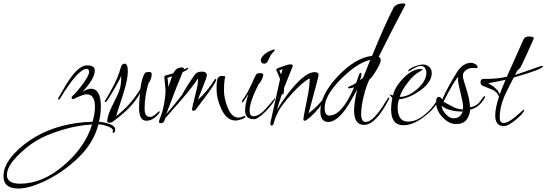

<svg xmlns="http://www.w3.org/2000/svg" viewBox="-325 -705 3159 1110"><path d="M326 59 328 50Q328 36 296.5 25Q265 14 244 14Q217 120 129 205.5Q41 291 -70 344Q-160 385 -219 385Q-305 385 -305 313Q-305 249 -240 180Q-190 127 -120 86Q21 4 210 -1Q224 -49 224 -87Q224 -160 175 -160Q157 -160 99 -132Q89 -132 89 -141Q89 -145 94 -150Q119 -172 154.5 -220.5Q190 -269 190 -288Q190 -307 176 -307Q127 -307 22 -135Q19 -129 15 -129Q11 -129 11 -133.5Q11 -138 14 -142L54 -210Q123 -327 178 -327Q223 -327 223 -297Q223 -251 153 -175Q181 -192 200 -192Q258 -192 258 -90Q258 -43 247 -1Q277 1 309 12.5Q341 24 341 43.5Q341 63 329 63Q326 63 326 59ZM-285 307Q-285 357 -209 357Q-79 357 44.5 250.5Q168 144 207 15Q127 18 34.5 46Q-58 74 -116.5 109.5Q-175 145 -230 202.5Q-285 260 -285 307Z M598 -57V-55Q563 -7 521 -7Q479 -7 479 -81Q479 -111 484 -166Q446 -94 359 -26Q350 -19 325 0Q320 4 307.5 4Q295 4 295 -2Q295 -38 327.5 -101Q360 -164 368 -191.5Q376 -219 376 -269Q372 -253 340 -198Q292 -115 286 -115Q280 -115 280 -119L310 -170Q358 -254 372 -311Q378 -337 396 -337Q414 -337 414 -291.5Q414 -246 388 -164L346 -33Q430 -97 486 -190Q496 -260 513 -282Q519 -289 535.5 -289Q552 -289 552 -278Q552 -248 533 -223Q511 -148 511 -77Q511 -29 541 -29Q556 -29 571.5 -42Q587 -55 591.5 -59Q596 -63 595 -63Q598 -63 598 -57Z M632 -185 625 -259Q625 -266 633 -269L677 -281Q692 -315 727 -315Q742 -315 737 -303L761 -314Q763 -314 763 -311Q763 -302 731 -288Q704 -226 636 -45Q694 -112 727 -156Q757 -211 801 -273Q813 -291 842 -291Q871 -291 871 -269Q871 -260 845.5 -196.5Q820 -133 820 -129Q871 -174 914 -242Q918 -249 921.5 -249Q925 -249 925 -244Q925 -231 872 -158Q811 -77 806.5 -71Q802 -65 793.5 -65Q785 -65 785 -72Q785 -82 812 -188Q820 -220 820 -252Q785 -199 728 -133L629 -20Q626 7 603 7Q594 7 594 -1L596 -6Q594 -8 605 -34.5Q616 -61 624 -105.5Q632 -150 632 -185ZM1094 -31Q1094 -23 1071 -15.5Q1048 -8 1038 -8Q983 -8 952 -81Q927 -137 927 -188.5Q927 -240 934 -253Q941 -266 958.5 -266Q976 -266 978 -261Q976 -261 973 -240.5Q970 -220 970 -181Q970 -142 987 -94Q1011 -25 1054 -25Q1063 -25 1074 -29.5Q1085 -34 1089.5 -34Q1094 -34 1094 -31ZM670 -264 643 -255Q648 -227 648 -202Q656 -227 670 -264Z M1263 -137Q1265 -137 1265 -135Q1265 -118 1210 -60Q1166 -16 1143 -16Q1092 -16 1092 -67Q1092 -105 1112 -163L1094 -135Q1081 -113 1076 -113Q1074 -113 1074 -118.5Q1074 -124 1089 -144Q1104 -164 1133 -226Q1141 -247 1155 -273Q1160 -282 1178.5 -282Q1197 -282 1197 -272Q1197 -262 1187 -242Q1177 -222 1170 -219Q1118 -115 1118 -66Q1118 -33 1140 -33Q1176 -33 1219 -85Q1237 -106 1241 -110.5Q1245 -115 1249 -120Q1253 -125 1256 -128Q1261 -133 1263 -137ZM1241 -388 1226 -357Q1217 -337 1203 -337Q1183 -337 1183 -358Q1183 -368 1196.5 -383.5Q1210 -399 1232 -409Q1254 -419 1259 -419Q1264 -419 1264 -416.5Q1264 -414 1241 -388Z M1238 6 1294 -247Q1290 -261 1272 -301Q1272 -308 1289 -314Q1339 -333 1353.5 -333Q1368 -333 1368 -324Q1331 -232 1317 -196Q1317 -193 1317 -190Q1317 -159 1308 -159Q1306 -159 1305 -162Q1284 -99 1276 -70Q1322 -145 1370 -201Q1445 -288 1494 -288Q1517 -288 1517 -270Q1517 -263 1459 -50Q1517 -93 1549 -142Q1554 -148 1556.5 -148Q1559 -148 1559 -145Q1559 -142 1556 -137Q1512 -59 1449 -13Q1444 -7 1436.5 -7Q1429 -7 1429 -16Q1429 -25 1441 -84Q1453 -143 1458.5 -174Q1464 -205 1466 -252Q1425 -232 1365 -166Q1305 -100 1285.5 -63Q1266 -26 1260.5 -2.5Q1255 21 1246.5 21Q1238 21 1238 8ZM1309 -307Q1304 -303 1290 -297L1300 -274Z M1864 -376Q1876 -373 1876 -356.5Q1876 -340 1850.5 -298Q1825 -256 1811 -246Q1792 -207 1777.5 -148.5Q1763 -90 1763 -45Q1763 0 1789 0Q1820 0 1862 -54Q1876 -70 1916 -135Q1920 -141 1923 -141Q1926 -141 1926 -138L1924 -132Q1847 17 1780 17Q1722 17 1722 -67Q1722 -108 1740 -189Q1702 -116 1673 -74Q1619 0 1573 0Q1527 0 1527 -62Q1527 -157 1628 -264Q1729 -371 1826 -382Q1899 -561 1951 -662Q1968 -685 2005 -685Q2019 -685 2019 -678Q1941 -531 1864 -376ZM1552 -81Q1552 -37 1579 -37Q1652 -37 1722 -200Q1702 -194 1694.5 -194Q1687 -194 1687 -198.5Q1687 -203 1700.5 -207.5Q1714 -212 1734 -226Q1743 -250 1748.5 -267Q1754 -284 1758 -284Q1765 -284 1765 -275Q1765 -266 1756 -242L1774 -255L1816 -359Q1740 -342 1646 -248Q1552 -154 1552 -81Z M2215 -136Q2216 -136 2216 -133Q2216 -130 2208 -116Q2177 -66 2118 -23.5Q2059 19 2007 19Q1936 19 1936 -73Q1936 -104 1943 -139Q1934 -147 1927 -161Q1928 -160 1932 -158.5Q1936 -157 1939.5 -155.5Q1943 -154 1947 -153Q1957 -202 2008 -254Q2059 -306 2107 -306Q2118 -306 2118 -303.5Q2118 -301 2104 -293Q2067 -273 2035 -231Q2001 -189 1986 -147L1988 -145Q2036 -145 2088 -191Q2140 -237 2140 -285Q2140 -299 2132.5 -311.5Q2125 -324 2108 -324Q2091 -324 2065.5 -308.5Q2040 -293 2037.5 -293Q2035 -293 2035 -294Q2035 -306 2067.5 -319Q2100 -332 2120.5 -332Q2141 -332 2156 -319Q2171 -306 2171 -283Q2171 -230 2105.5 -183Q2040 -136 1982 -131Q1974 -107 1974 -85Q1974 -2 2034 -2Q2080 -2 2126 -38.5Q2172 -75 2200 -122Q2209 -136 2215 -136Z M2477 -138Q2443 -81 2393 -71Q2390 -36 2371.5 -12Q2353 12 2311.5 12Q2270 12 2233 -27.5Q2196 -67 2196 -114Q2196 -145 2212 -145Q2222 -145 2232 -130Q2262 -200 2317 -288Q2352 -342 2399 -342Q2409 -342 2422.5 -334.5Q2436 -327 2436 -318Q2436 -311 2427.5 -311Q2419 -311 2415 -312H2407Q2384 -312 2367.5 -298.5Q2351 -285 2351 -270.5Q2351 -256 2354 -247L2378 -167Q2392 -117 2392 -85Q2419 -89 2434.5 -102Q2450 -115 2470 -145Q2473 -149 2476 -149Q2479 -149 2479 -145Q2479 -141 2477 -138ZM2351 -72Q2352 -77 2352 -93Q2352 -109 2337.5 -168Q2323 -227 2323 -242Q2323 -257 2324 -261Q2298 -234 2239 -117Q2281 -93 2302 -83.5Q2323 -74 2351 -72ZM2297 -21Q2336 -21 2350 -60Q2270 -60 2228 -93Q2230 -70 2252 -45.5Q2274 -21 2297 -21Z M2814 -322Q2814 -305 2645 -257Q2600 -170 2590 -146Q2564 -84 2564 -27Q2564 6 2586 6Q2613 6 2657 -32L2702 -71Q2705 -71 2705 -68Q2705 -65 2702 -59Q2686 -35 2648 -5.5Q2610 24 2588 24Q2538 24 2538 -37Q2538 -81 2560 -146Q2550 -174 2520 -187Q2511 -191 2493 -198Q2475 -205 2464 -210Q2453 -215 2453 -230.5Q2453 -246 2467 -249H2494Q2546 -249 2605 -261L2701 -476Q2708 -494 2734.5 -494Q2761 -494 2761 -484Q2761 -481 2723.5 -398.5Q2686 -316 2682 -312L2665 -296L2653 -272Q2677 -279 2799 -322Q2809 -324 2811.5 -324Q2814 -324 2814 -322ZM2598 -244Q2542 -231 2497 -224Q2549 -197 2564 -160Q2574 -188 2598 -244Z"/></svg>

Font: Ruthie
Style: Regular
Weight: 400
Designer: Robert E. Leuschke
Foundry: Robert E. Leuschke
Version: Version 1.003